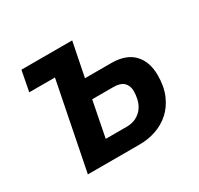

<svg xmlns="http://www.w3.org/2000/svg" viewBox="-117 -666 840 809"><g transform="rotate(-30 302.5 -261.0)"><path d="M179 -423H54L73 -522H320L287 -357H414Q486 -357 522.5 -319Q559 -281 559 -215Q559 -160 541.5 -119.5Q524 -79 494.5 -52.5Q465 -26 427 -13Q389 0 347 0H95ZM338 -92Q374 -92 400 -113Q426 -134 434 -171Q438 -188 438 -208Q438 -234 422 -249.5Q406 -265 372 -265H269L235 -92Z"/></g></svg>

Font: IBM Plex Sans SmBld
Style: Italic
Weight: 600
Italic angle: -11°
Designer: Mike Abbink, Paul van der Laan, Pieter van Rosmalen
Foundry: Bold Monday
Version: Version 3.005